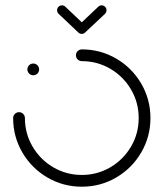

<svg xmlns="http://www.w3.org/2000/svg" viewBox="-20 -705 618 725"><path d="M83.3 -443Q83.3 -448.9 86.3 -454.1Q89.3 -459.3 94.4 -462.2Q99.6 -465.2 105.6 -465.2Q111.5 -465.2 116.7 -462.2Q121.9 -459.3 124.8 -454.1Q127.8 -448.9 127.8 -443Q127.8 -437 124.8 -431.9Q121.9 -426.7 116.7 -423.7Q111.5 -420.7 105.6 -420.7Q99.6 -420.7 94.4 -423.7Q89.3 -426.7 86.3 -431.9Q83.3 -437 83.3 -443ZM266.7 -496.3Q266.7 -502.2 269.6 -507.4Q272.6 -512.6 277.8 -515.6Q283 -518.5 288.9 -518.5Q359.3 -518.5 418.9 -483.7Q478.5 -448.9 513.3 -389.3Q548.1 -329.6 548.1 -259.3Q548.1 -188.9 513.3 -129.3Q478.5 -69.6 418.9 -34.8Q359.3 0 288.9 0Q218.5 0 158.9 -34.8Q99.3 -69.6 64.4 -129.3Q29.6 -188.9 29.6 -259.3Q29.6 -265.2 32.6 -270.4Q35.6 -275.6 40.7 -278.5Q45.9 -281.5 51.9 -281.5Q57.8 -281.5 63 -278.5Q68.1 -275.6 71.1 -270.4Q74.1 -265.2 74.1 -259.3Q74.1 -200.7 103 -151.5Q131.9 -102.2 181.1 -73.3Q230.4 -44.4 288.9 -44.4Q347.4 -44.4 396.7 -73.3Q445.9 -102.2 474.8 -151.5Q503.7 -200.7 503.7 -259.3Q503.7 -317.8 474.8 -367Q445.9 -416.3 396.7 -445.2Q347.4 -474.1 288.9 -474.1Q283 -474.1 277.8 -477Q272.6 -480 269.6 -485.2Q266.7 -490.4 266.7 -496.3ZM288.5 -577Q296.3 -577 301.7 -582.4Q307 -587.8 307 -595.6Q307 -599.3 305.6 -602.8Q304.1 -606.3 301.5 -608.9L226.7 -679.6Q221.5 -684.8 214.1 -684.8Q206.3 -684.8 200.9 -679.4Q195.6 -674.1 195.6 -666.3Q195.6 -662.6 197 -659.1Q198.5 -655.6 201.1 -653L275.9 -582.2Q281.1 -577 288.5 -577ZM302.2 -583 376.7 -653Q379.3 -655.6 380.7 -659.1Q382.2 -662.6 382.2 -666.3Q382.2 -674.1 376.9 -679.4Q371.5 -684.8 363.7 -684.8Q356.3 -684.8 351.1 -679.6L277 -609.6Z"/></svg>

Font: 26F Galaxy Sans
Style: Regular
Weight: 400
Designer: C₂₉H₂₅N₃O₅
Version: Version 1.100;FEAKit 1.0